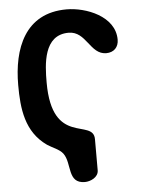

<svg xmlns="http://www.w3.org/2000/svg" viewBox="-59 -761 739 982"><g transform="rotate(-5 310.5 -270.0)"><path d="M40 -350C40 -228 53 -108 160 -33C185 -16 222 -4 240 20C279 73 245 174 337 174C365 174 407 156 407 120V-40C407 -149 186 -20 186 -350C186 -444 191 -594 320 -594C411 -594 420 -473 503 -473C543 -473 567 -499 567 -537C567 -658 419 -714 320 -714C105 -714 40 -535 40 -350Z"/></g></svg>

Font: Asimov Print
Style: Regular
Weight: 500
Designer: Google
Version: Version 2.000980: 2014